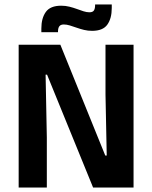

<svg xmlns="http://www.w3.org/2000/svg" viewBox="-20 -839 682 859"><path d="M63.5 -639H250L451 -143H457.5L452 -415.5V-639H577.5V0H396.5L190.5 -505H184L189.5 -224V0H63.5ZM392 -701Q373.5 -701 356 -705.2Q338.5 -709.5 322.5 -715.2Q306.5 -721 292.2 -725.2Q278 -729.5 265.5 -729.5Q251.5 -729.5 245.5 -721.5Q239.5 -713.5 239.5 -698V-695H165V-711.5Q165 -757.5 185 -785.5Q205 -813.5 254 -813.5Q273 -813.5 290.8 -809Q308.5 -804.5 324 -798.8Q339.5 -793 353.8 -788.5Q368 -784 380 -784Q394.5 -784 400 -792Q405.5 -800 405.5 -816V-819H480V-803Q480 -756.5 460.2 -728.8Q440.5 -701 392 -701Z"/></svg>

Font: Anek Kannada Medium SemiBold
Style: Regular
Weight: 600
Version: Version 1.003